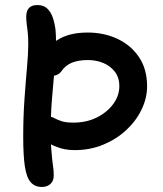

<svg xmlns="http://www.w3.org/2000/svg" viewBox="-20 -730 645 761"><path d="M276 -135Q234 -135 202 -149Q191 -153 182 -158Q182 -149 183 -141Q185 -114 187 -97Q189 -80 191 -66Q193 -52 193 -34Q193 -13 180 -1Q167 11 146 11Q118 11 101.5 -8Q85 -27 78.5 -70.5Q72 -114 72 -187Q72 -266 77 -337Q82 -408 87 -463Q92 -518 92 -553Q92 -582 90 -601Q88 -620 86 -634Q84 -648 84 -664Q84 -687 95 -698.5Q106 -710 128 -710Q153 -710 167.5 -696Q182 -682 189.5 -659.5Q197 -637 200 -612Q202 -589 202 -568Q210 -573 219 -578Q262 -601 328 -601Q392 -601 445.5 -576Q499 -551 531 -503.5Q563 -456 563 -388Q563 -341 541 -295.5Q519 -250 480 -214Q441 -178 389 -156.5Q337 -135 276 -135ZM194 -430Q190 -385 186 -338Q183 -302 182 -267Q189 -265 195 -262Q206 -256 223 -250Q240 -244 271 -244Q323 -244 364 -264.5Q405 -285 429 -318Q453 -351 453 -388Q453 -423 435 -446Q417 -469 389 -480.5Q361 -492 328 -492Q291 -492 265 -481.5Q239 -471 223 -447Q216 -438 207 -434Q202 -431 194 -430Z"/></svg>

Font: Shantell Sans Light Medium
Style: Regular
Weight: 500
Version: Version 1.008;[ac192a2d6]